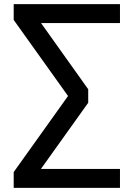

<svg xmlns="http://www.w3.org/2000/svg" viewBox="-20 -725 644 925"><path d="M46 180V104L321 -281V-244L46 -629V-705H558V-614H155L157 -643L405 -295V-230L155 120L154 89H558V180Z"/></svg>

Font: Nunito Sans 9pt SemiBold
Style: Regular
Weight: 600
Version: Version 3.101;gftools[0.9.27]